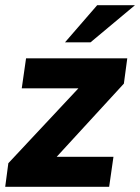

<svg xmlns="http://www.w3.org/2000/svg" viewBox="-21 -717 538 737"><path d="M-1 0H398L414.5 -115H196.5L454.5 -396L467.5 -493H79L62.5 -378H280L11 -90.5ZM228.5 -554.5H326.5L497 -697H352Z"/></svg>

Font: HK Grotesk ExtraBold
Style: Italic
Weight: 800
Italic angle: -16°
Designer: Alfredo Marco Pradil
Foundry: Hanken Design Co.
Version: Version 3.001;FEAKit 1.0